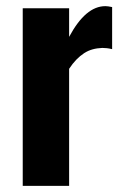

<svg xmlns="http://www.w3.org/2000/svg" viewBox="-20 -605 401 625"><path d="M54 -578H205V-485C241 -552 280 -585 323 -585C328 -585 336 -584 345 -582V-445C333 -448 322 -449 313 -449C290 -448 271 -443 254 -432C237 -421 220 -404 205 -381V0H54Z"/></svg>

Font: Oswald SemiBold
Style: Regular
Weight: 400
Version: Version